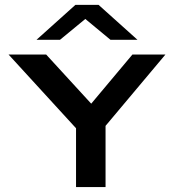

<svg xmlns="http://www.w3.org/2000/svg" viewBox="-20 -758 705 778"><path d="M427.7 -596.7 325.7 -681.2 223.1 -596.7H127.9L285.6 -738.3H379.4L537.1 -596.7ZM407.7 0H288.1V-238.3L14.6 -537.1H167L349.6 -337.9L516.6 -537.1H650.4L407.7 -248Z"/></svg>

Font: Squarish Sans CT
Style: RegularSC
Weight: 400
Version: Version 0.9